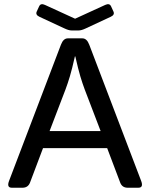

<svg xmlns="http://www.w3.org/2000/svg" viewBox="-20 -880 704 900"><path d="M165 -801.3Q145 -810.5 152.3 -826.2L163.6 -850.6Q170.9 -866.2 190.9 -856.9L331.5 -792.5H332.5L473.1 -856.9Q493.2 -866.2 500.5 -850.6L511.7 -826.2Q519 -810.5 499 -801.3L380.4 -746.1Q361.3 -737.3 349.1 -737.3H314.9Q302.7 -737.3 283.7 -746.1ZM35.6 0Q10.3 0 22.5 -32.2L265.6 -670.4Q276.9 -700.2 297.9 -700.2H366.2Q387.2 -700.2 398.4 -670.4L641.6 -32.2Q653.8 0 628.4 0H578.6Q552.7 0 543.5 -23.9L482.4 -185.5H181.6L120.6 -23.9Q111.3 0 85.4 0ZM212.4 -265.6H451.7L377 -460.9Q366.7 -488.3 356.7 -521.5Q346.7 -554.7 333 -615.7H331.1Q317.4 -554.7 307.4 -521.5Q297.4 -488.3 287.1 -460.9Z"/></svg>

Font: Istok
Style: Regular
Weight: 500
Designer: Andrey V. Panov
Foundry: Andrey V. Panov
Version: Version 1.0.3